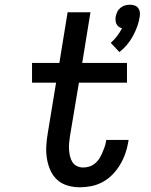

<svg xmlns="http://www.w3.org/2000/svg" viewBox="-20 -787 640 815"><path d="M487 -566 450 -605Q465 -618 477 -634Q489 -650 498 -667Q490 -669 484 -673.5Q478 -678 474.5 -685Q471 -692 470.5 -700Q470 -708 471 -716Q473 -726 477.5 -736Q482 -746 491 -753.5Q500 -761 510.5 -764Q521 -767 531 -767Q541 -767 550.5 -764Q560 -761 566 -753.5Q572 -746 573.5 -736Q575 -726 573 -716Q570 -695 562.5 -674.5Q555 -654 544.5 -634.5Q534 -615 519.5 -597.5Q505 -580 487 -566ZM319 8Q292 8 266.5 0.5Q241 -7 222.5 -24Q204 -41 193.5 -65Q183 -89 179 -115Q175 -141 176.5 -168Q178 -195 183 -223L218 -436H116V-520H232L267 -735H364L329 -520H519V-436H315L277 -209Q275 -195 273.5 -180.5Q272 -166 273 -152Q274 -138 277 -124.5Q280 -111 287 -99.5Q294 -88 306.5 -82Q319 -76 333 -76Q346 -76 359 -80Q372 -84 383 -93Q394 -102 401 -113Q408 -124 413.5 -136.5Q419 -149 423.5 -161.5Q428 -174 430 -186L431 -193H526L524 -182Q520 -158 511.5 -134Q503 -110 489.5 -87.5Q476 -65 457.5 -46Q439 -27 416 -14.5Q393 -2 368 3Q343 8 319 8Z"/></svg>

Font: Iosevka Custom Medium Oblique
Style: Regular
Weight: 500
Italic angle: -9°
Designer: Belleve Invis
Foundry: Belleve Invis
Version: Version 27.0.1